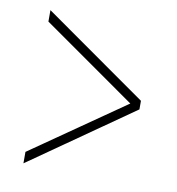

<svg xmlns="http://www.w3.org/2000/svg" viewBox="-62 -655 549 595"><g transform="rotate(10 212.5 -358.0)"><path d="M50 -117 375 -344V-371L50 -599V-563L344 -357L50 -153Z"/></g></svg>

Font: Noto Serif Armenian ExtraCondensed Thin
Style: Regular
Weight: 100
Width: 2
Designer: Monotype Design Team
Foundry: Monotype Imaging Inc.
Version: Version 2.008